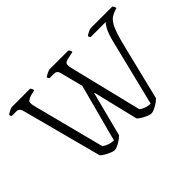

<svg xmlns="http://www.w3.org/2000/svg" viewBox="-122 -1011 1315 1315"><g transform="rotate(-45 535.5 -354.0)"><path d="M364 0Q353 0 333.5 -8Q314 -16 295 -27Q276 -38 266 -48L110 -638Q106 -650 98 -657.5Q90 -665 75 -665H31Q24 -670 23 -683Q31 -690 49.5 -699Q68 -708 76 -708H252Q255 -704 259 -697.5Q263 -691 264 -681L224 -671Q203 -665 190.5 -655Q178 -645 187 -607L323 -80Q336 -69 359.5 -60.5Q383 -52 407 -52L518 -469L475 -637Q468 -665 439 -665H396Q394 -668 391 -672Q388 -676 387 -683Q396 -690 414.5 -699Q433 -708 440 -708H622Q625 -704 629.5 -697.5Q634 -691 634 -681L587 -671Q557 -666 550.5 -654Q544 -642 552 -607L681 -80Q693 -69 715.5 -60.5Q738 -52 763 -52L881 -531Q898 -598 915 -628.5Q932 -659 941 -665H794Q792 -668 789.5 -672Q787 -676 786 -683Q794 -690 812.5 -699Q831 -708 839 -708H1047Q1050 -705 1054.5 -698Q1059 -691 1060 -681L1037 -673Q1017 -666 1001 -655Q985 -644 970.5 -621Q956 -598 941.5 -555Q927 -512 910 -440L815 -53Q804 -41 786.5 -29Q769 -17 751 -9Q733 -1 721 0Q710 0 690.5 -7.5Q671 -15 652 -26.5Q633 -38 623 -48L544 -375H540L457 -53Q446 -41 429 -29Q412 -17 394 -9Q376 -1 364 0Z"/></g></svg>

Font: Texturina 72pt ExtraLight
Style: Regular
Weight: 200
Designer: Guillermo Torres Carreño
Foundry: Omnibus-Type
Version: Version 1.002; ttfautohint (v1.8.3)